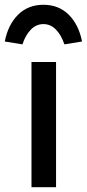

<svg xmlns="http://www.w3.org/2000/svg" viewBox="-62 -785 364 805"><path d="M70 0V-525H173V0ZM32 -599 -42 -611Q-28 -682 14 -723.5Q56 -765 120 -765Q184 -765 226 -723.5Q268 -682 282 -611L208 -599Q195 -638 172.5 -661Q150 -684 120 -684Q90 -684 67.5 -661Q45 -638 32 -599Z"/></svg>

Font: Lexend
Style: Regular
Weight: 400
Designer: Bonnie Shaver-Troup, Thomas Jockin
Foundry: Lexend
Version: Version 1.007; ttfautohint (v1.8.3)